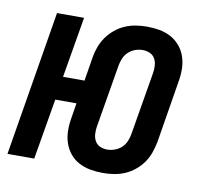

<svg xmlns="http://www.w3.org/2000/svg" viewBox="-65 -599 730 678"><g transform="rotate(10 300.0 -260.0)"><path d="M345 8Q322 8 300 4Q278 0 259 -10Q240 -20 226.5 -36.5Q213 -53 206 -73.5Q199 -94 198.5 -116.5Q198 -139 202 -162L211 -218H135L98 0H2L88 -520H185L148 -302H225L239 -388Q242 -407 249 -426Q256 -445 268 -462Q280 -479 296.5 -492.5Q313 -506 332 -514Q351 -522 370.5 -525Q390 -528 410 -528Q433 -528 455 -524Q477 -520 495.5 -510Q514 -500 528 -483.5Q542 -467 549 -446.5Q556 -426 556.5 -403.5Q557 -381 553 -358L516 -132Q512 -113 505.5 -94Q499 -75 487 -58Q475 -41 458.5 -27.5Q442 -14 423 -6Q404 2 384 5Q364 8 345 8ZM346 -76Q359 -76 373 -81Q387 -86 397.5 -96Q408 -106 413.5 -119.5Q419 -133 421 -146L459 -372Q461 -385 460 -398.5Q459 -412 452.5 -423Q446 -434 434 -439Q422 -444 409 -444Q395 -444 381.5 -439Q368 -434 357.5 -424Q347 -414 341.5 -400.5Q336 -387 334 -374L296 -148Q294 -135 295 -121.5Q296 -108 302.5 -97Q309 -86 321 -81Q333 -76 346 -76Z"/></g></svg>

Font: Iosevka SS04 Medium Extended
Style: Italic
Weight: 500
Width: 7
Italic angle: -9°
Monospace: yes
Designer: Belleve Invis
Foundry: Belleve Invis
Version: Version 19.0.0; ttfautohint (v1.8.4)